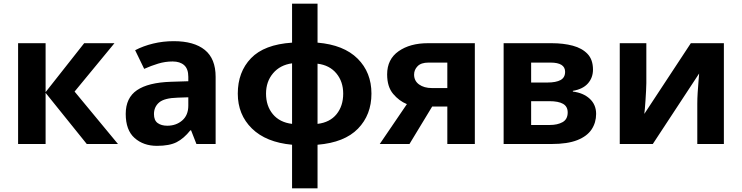

<svg xmlns="http://www.w3.org/2000/svg" viewBox="-20 -780 4019 1040"><path d="M436 -546H600L384 -284L619 0H450L227 -277V0H78V-546H227V-281Z M921 -557Q1031 -557 1089.5 -509.5Q1148 -462 1148 -364V0H1044L1015 -74H1011Q976 -30 937 -10Q898 10 830 10Q757 10 709 -32.5Q661 -75 661 -163Q661 -250 722 -291.5Q783 -333 905 -337L1000 -340V-364Q1000 -407 977.5 -427Q955 -447 915 -447Q875 -447 837 -435.5Q799 -424 761 -407L712 -508Q756 -531 809.5 -544Q863 -557 921 -557ZM942 -251Q870 -249 842 -225Q814 -201 814 -162Q814 -128 834 -113.5Q854 -99 886 -99Q934 -99 967 -127.5Q1000 -156 1000 -208V-253Z M1700 -549Q1842 -537 1917 -462.5Q1992 -388 1992 -273Q1992 -158 1919 -83Q1846 -8 1700 4V240H1562V4Q1421 -9 1344.5 -84Q1268 -159 1268 -273Q1268 -390 1339.5 -464.5Q1411 -539 1562 -549V-760H1700ZM1562 -437Q1497 -428 1459 -383Q1421 -338 1421 -273Q1421 -206 1458 -161.5Q1495 -117 1562 -109ZM1700 -109Q1767 -117 1803 -161.5Q1839 -206 1839 -273Q1839 -338 1802 -382.5Q1765 -427 1700 -435Z M2198 0H2037L2184 -216Q2142 -233 2109.5 -271.5Q2077 -310 2077 -377Q2077 -459 2139 -502.5Q2201 -546 2298 -546H2552V0H2403V-203H2321ZM2223 -376Q2223 -342 2250 -322.5Q2277 -303 2320 -303H2403V-441H2301Q2261 -441 2242 -421.5Q2223 -402 2223 -376Z M3192 -403Q3192 -359 3164.5 -328Q3137 -297 3083 -288V-284Q3140 -277 3174.5 -245Q3209 -213 3209 -163Q3209 -116 3184.5 -79Q3160 -42 3107 -21Q3054 0 2968 0H2708V-546H2968Q3032 -546 3082.5 -532.5Q3133 -519 3162.5 -488Q3192 -457 3192 -403ZM3041 -391Q3041 -441 2962 -441H2857V-333H2945Q2992 -333 3016.5 -346.5Q3041 -360 3041 -391ZM3055 -171Q3055 -203 3030 -217.5Q3005 -232 2955 -232H2857V-103H2958Q3000 -103 3027.5 -118.5Q3055 -134 3055 -171Z M3481 -330Q3481 -313 3479.5 -288Q3478 -263 3476.5 -237Q3475 -211 3473 -191Q3471 -171 3470 -163L3722 -546H3901V0H3757V-218Q3757 -245 3759 -277.5Q3761 -310 3763.5 -338.5Q3766 -367 3767 -382L3516 0H3337V-546H3481Z"/></svg>

Font: TSCustom
Style: Regular
Weight: 400
Designer: Monotype Design Team
Foundry: Monotype Imaging Inc.
Version: Version 2.004; ttfautohint (v1.8.3) -l 8 -r 50 -G 200 -x 14 